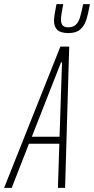

<svg xmlns="http://www.w3.org/2000/svg" viewBox="-59 -915 458 935"><path d="M-39 0 235 -688H278L258 0H223L230 -215H82L-2 0ZM96 -249H231L243 -611H238ZM204 -815Q204 -835 216 -895H249Q238 -840 238 -820Q238 -801 246 -791.5Q254 -782 273 -782Q296 -782 309.5 -794Q323 -806 330 -828.5Q337 -851 346 -895H379Q370 -845 360.5 -816.5Q351 -788 331 -771Q311 -754 275 -754Q236 -754 220 -769.5Q204 -785 204 -815Z"/></svg>

Font: Saira Ultra Condensed Thin
Style: Italic
Weight: 100
Width: 1
Italic angle: -12°
Designer: Hector Gatti with collaboration of the Omnibus-Type team
Foundry: Omnibus-Type
Version: Version 1.001; ttfautohint (v1.8)